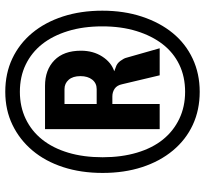

<svg xmlns="http://www.w3.org/2000/svg" viewBox="-44 -708 759 710"><g transform="rotate(-90 335.0 -352.5)"><path d="M351 7Q284 7 229 -18.5Q174 -44 134 -92Q94 -140 72.5 -206Q51 -272 51 -352Q51 -432 72.5 -498Q94 -564 134 -611.5Q174 -659 229 -685.5Q284 -712 351 -712Q419 -712 474 -686Q529 -660 568.5 -612.5Q608 -565 629.5 -499Q651 -433 651 -353Q651 -273 629 -206.5Q607 -140 568 -92.5Q529 -45 473.5 -19Q418 7 351 7ZM351 -47Q407 -47 451.5 -68.5Q496 -90 527 -130Q558 -170 575.5 -226.5Q593 -283 593 -353Q593 -424 575.5 -480.5Q558 -537 527 -576Q496 -615 451.5 -636.5Q407 -658 351 -658Q296 -658 251 -636.5Q206 -615 174.5 -575.5Q143 -536 126 -479.5Q109 -423 109 -352Q109 -282 126 -225Q143 -168 174.5 -129Q206 -90 251 -68.5Q296 -47 351 -47ZM213 -141V-565H373Q432 -565 467.5 -530.5Q503 -496 503 -432Q503 -387 481.5 -353.5Q460 -320 427 -309L443 -303Q456 -299 465.5 -286Q475 -273 477 -264L512 -141H412L379 -280Q375 -299 362.5 -307.5Q350 -316 334 -316H298L306 -325V-141ZM306 -374H361Q383 -374 396 -390.5Q409 -407 409 -434Q409 -462 395.5 -477.5Q382 -493 361 -493H306Z"/></g></svg>

Font: Nunito Sans 7pt Condensed ExtraBold
Style: Italic
Weight: 800
Width: 3
Italic angle: -9°
Designer: Vernon Adams
Foundry: Vernon Adams
Version: Version 3.101;gftools[0.9.27]